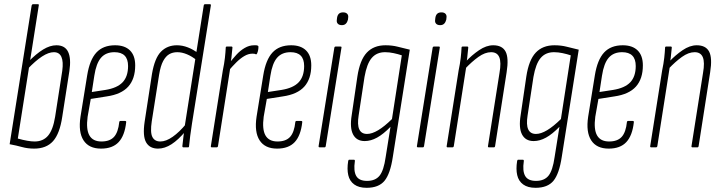

<svg xmlns="http://www.w3.org/2000/svg" viewBox="-20 -703 3434 916"><path d="M143 6Q112 6 85 -1.5Q58 -9 26 -15L131 -677Q133 -683 138 -683H160Q167 -683 165 -677L65 -42Q90 -35 110 -31.5Q130 -28 145 -28Q186 -28 209.5 -56Q233 -84 243 -146L277 -365Q283 -409 273 -431.5Q263 -454 237 -454Q212 -454 180.5 -433.5Q149 -413 111 -373L114 -407Q153 -447 186 -467Q219 -487 249 -487Q290 -487 305 -455.5Q320 -424 311 -364L277 -146Q265 -65 233 -29.5Q201 6 143 6Z M462 6Q404 6 378.5 -33.5Q353 -73 364 -146L396 -344Q408 -418 440 -452.5Q472 -487 529 -487Q575 -487 600 -462.5Q625 -438 625 -391Q625 -327 592 -290Q559 -253 489 -243L413 -231L398 -146Q390 -86 406.5 -57Q423 -28 464 -28Q504 -28 524 -50Q544 -72 549 -121Q550 -126 555 -126H576Q583 -126 582 -120Q575 -56 546 -25Q517 6 462 6ZM418 -264 483 -274Q539 -283 565 -310.5Q591 -338 591 -388Q591 -454 526 -454Q485 -454 462 -427.5Q439 -401 430 -342Z M734 6Q694 6 677 -24Q660 -54 670 -122L705 -350Q718 -426 748 -456.5Q778 -487 824 -487Q850 -487 876 -477Q902 -467 924 -450L918 -416Q896 -434 872 -444Q848 -454 826 -454Q804 -454 787.5 -444.5Q771 -435 758.5 -412Q746 -389 739 -346L704 -124Q696 -71 707 -49.5Q718 -28 745 -28Q772 -28 804 -50.5Q836 -73 868 -112L865 -77Q831 -36 798.5 -15Q766 6 734 6ZM855 0Q850 0 850 -6Q852 -28 855.5 -54Q859 -80 861 -96V-99L952 -677Q953 -683 959 -683H981Q987 -683 986 -677L896 -114Q891 -82 887.5 -55Q884 -28 882 -6Q882 0 877 0Z M991 0Q985 0 986 -6L1043 -367Q1050 -400 1053 -427Q1056 -454 1057 -476Q1057 -481 1063 -481H1084Q1089 -481 1089 -476Q1087 -453 1084 -427.5Q1081 -402 1078 -386L1079 -382L1020 -6Q1019 0 1013 0ZM1071 -366 1075 -403Q1090 -422 1107.5 -441.5Q1125 -461 1147 -474Q1169 -487 1192 -487Q1197 -487 1201.5 -487Q1206 -487 1210 -485Q1213 -484 1213 -480Q1213 -472 1211.5 -464Q1210 -456 1207 -449Q1205 -443 1201 -444Q1197 -446 1193.5 -446.5Q1190 -447 1184 -447Q1165 -447 1145.5 -435.5Q1126 -424 1107 -405Q1088 -386 1071 -366Z M1302 6Q1244 6 1218.5 -33.5Q1193 -73 1204 -146L1236 -344Q1248 -418 1280 -452.5Q1312 -487 1369 -487Q1415 -487 1440 -462.5Q1465 -438 1465 -391Q1465 -327 1432 -290Q1399 -253 1329 -243L1253 -231L1238 -146Q1230 -86 1246.5 -57Q1263 -28 1304 -28Q1344 -28 1364 -50Q1384 -72 1389 -121Q1390 -126 1395 -126H1416Q1423 -126 1422 -120Q1415 -56 1386 -25Q1357 6 1302 6ZM1258 -264 1323 -274Q1379 -283 1405 -310.5Q1431 -338 1431 -388Q1431 -454 1366 -454Q1325 -454 1302 -427.5Q1279 -401 1270 -342Z M1506 0Q1499 0 1500 -6L1575 -475Q1576 -481 1582 -481H1604Q1607 -481 1608.5 -480Q1610 -479 1609 -475L1534 -6Q1533 0 1528 0ZM1611 -583Q1598 -583 1591.5 -590Q1585 -597 1587 -609L1588 -618Q1590 -631 1597 -637.5Q1604 -644 1617 -644Q1630 -644 1636.5 -637Q1643 -630 1641 -618L1640 -609Q1637 -597 1630 -590Q1623 -583 1611 -583Z M1819 -487Q1851 -487 1878 -480Q1905 -473 1935 -466L1854 46Q1842 126 1814.5 159.5Q1787 193 1729 193Q1692 193 1670 177Q1648 161 1641.5 132.5Q1635 104 1641 66Q1642 59 1646 59H1668Q1674 59 1673 66Q1666 113 1679.5 136.5Q1693 160 1731 160Q1771 160 1791 135Q1811 110 1820 46L1843 -98Q1809 -63 1779 -46.5Q1749 -30 1720 -30Q1681 -30 1664.5 -61.5Q1648 -93 1658 -154L1685 -338Q1697 -417 1730 -452Q1763 -487 1819 -487ZM1731 -64Q1778 -64 1850 -135L1897 -439Q1879 -445 1858 -449.5Q1837 -454 1817 -454Q1777 -454 1753.5 -426.5Q1730 -399 1719 -336L1691 -152Q1677 -64 1731 -64Z M1975 0Q1968 0 1969 -6L2044 -475Q2045 -481 2051 -481H2073Q2076 -481 2077.5 -480Q2079 -479 2078 -475L2003 -6Q2002 0 1997 0ZM2080 -583Q2067 -583 2060.5 -590Q2054 -597 2056 -609L2057 -618Q2059 -631 2066 -637.5Q2073 -644 2086 -644Q2099 -644 2105.5 -637Q2112 -630 2110 -618L2109 -609Q2106 -597 2099 -590Q2092 -583 2080 -583Z M2313 0Q2307 0 2308 -6L2363 -355Q2372 -406 2362 -430Q2352 -454 2323 -454Q2294 -454 2262.5 -431.5Q2231 -409 2198 -374L2201 -408Q2231 -440 2265.5 -463.5Q2300 -487 2333 -487Q2376 -487 2392 -457Q2408 -427 2397 -358L2342 -6Q2341 0 2336 0ZM2116 0Q2110 0 2111 -6L2168 -367Q2175 -400 2178 -427Q2181 -454 2182 -476Q2182 -481 2188 -481H2209Q2214 -481 2214 -476Q2212 -453 2209 -427.5Q2206 -402 2203 -386L2204 -382L2145 -6Q2144 0 2138 0Z M2625 -487Q2657 -487 2684 -480Q2711 -473 2741 -466L2660 46Q2648 126 2620.5 159.5Q2593 193 2535 193Q2498 193 2476 177Q2454 161 2447.5 132.5Q2441 104 2447 66Q2448 59 2452 59H2474Q2480 59 2479 66Q2472 113 2485.5 136.5Q2499 160 2537 160Q2577 160 2597 135Q2617 110 2626 46L2649 -98Q2615 -63 2585 -46.5Q2555 -30 2526 -30Q2487 -30 2470.5 -61.5Q2454 -93 2464 -154L2491 -338Q2503 -417 2536 -452Q2569 -487 2625 -487ZM2537 -64Q2584 -64 2656 -135L2703 -439Q2685 -445 2664 -449.5Q2643 -454 2623 -454Q2583 -454 2559.5 -426.5Q2536 -399 2525 -336L2497 -152Q2483 -64 2537 -64Z M2884 6Q2826 6 2800.5 -33.5Q2775 -73 2786 -146L2818 -344Q2830 -418 2862 -452.5Q2894 -487 2951 -487Q2997 -487 3022 -462.5Q3047 -438 3047 -391Q3047 -327 3014 -290Q2981 -253 2911 -243L2835 -231L2820 -146Q2812 -86 2828.5 -57Q2845 -28 2886 -28Q2926 -28 2946 -50Q2966 -72 2971 -121Q2972 -126 2977 -126H2998Q3005 -126 3004 -120Q2997 -56 2968 -25Q2939 6 2884 6ZM2840 -264 2905 -274Q2961 -283 2987 -310.5Q3013 -338 3013 -388Q3013 -454 2948 -454Q2907 -454 2884 -427.5Q2861 -401 2852 -342Z M3284 0Q3278 0 3279 -6L3334 -355Q3343 -406 3333 -430Q3323 -454 3294 -454Q3265 -454 3233.5 -431.5Q3202 -409 3169 -374L3172 -408Q3202 -440 3236.5 -463.5Q3271 -487 3304 -487Q3347 -487 3363 -457Q3379 -427 3368 -358L3313 -6Q3312 0 3307 0ZM3087 0Q3081 0 3082 -6L3139 -367Q3146 -400 3149 -427Q3152 -454 3153 -476Q3153 -481 3159 -481H3180Q3185 -481 3185 -476Q3183 -453 3180 -427.5Q3177 -402 3174 -386L3175 -382L3116 -6Q3115 0 3109 0Z"/></svg>

Font: Sofia Sans Extra Condensed ExtraLight
Style: Italic
Weight: 250
Italic angle: -9°
Version: Version 4.100